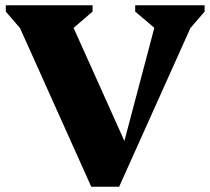

<svg xmlns="http://www.w3.org/2000/svg" viewBox="-20 -710 800 730"><path d="M327 0 23 -677 76 -580 2 -666V-690H332V-666L240 -587L227 -677L475 -125H440L586 -677V-588L494 -666V-690H758V-666L684 -580L737 -677L433 0Z"/></svg>

Font: Platypi Light ExtraBold
Style: Regular
Weight: 800
Version: Version 1.200